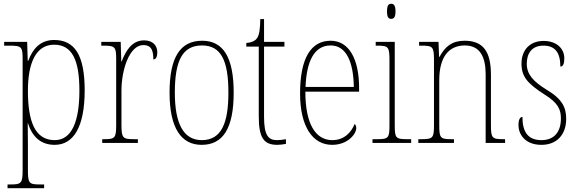

<svg xmlns="http://www.w3.org/2000/svg" viewBox="-20 -758 3065 1018"><path d="M20 240H214V220H194C134 220 128 215 128 143V14C128 -42 127 -82 127 -105H128C151 -34 195 10 270 10C367 10 429 -80 429 -279C429 -466 376 -546 267 -546C193 -546 153 -498 130 -436H127L124 -536H2V-516H26C96 -516 100 -511 100 -441V143C100 215 93 220 33 220H20ZM270 -15C163 -15 128 -119 128 -277C128 -427 172 -521 267 -521C361 -521 401 -442 401 -278C401 -115 361 -15 270 -15Z M522 0H711V-20H693C631 -20 624 -25 624 -97V-277C624 -390 667 -519 740 -519C785 -519 793 -486 793 -443C808 -443 814 -459 814 -481C814 -516 791 -544 744 -544C676 -544 645 -483 625 -432H623L620 -536H517V-516H524C591 -516 596 -511 596 -441V-97C596 -25 590 -20 529 -20H522Z M1049 10C1161 10 1219 -75 1219 -267C1219 -452 1165 -542 1052 -542C934 -542 879 -452 879 -267C879 -77 942 10 1049 10ZM1050 -15C952 -15 907 -104 907 -267C907 -434 946 -517 1051 -517C1153 -517 1191 -435 1191 -267C1191 -107 1155 -15 1050 -15Z M1450 10C1463 10 1479 8 1496 5V-20C1478 -17 1466 -15 1448 -15C1402 -15 1380 -42 1380 -138V-511H1488V-536H1380V-657H1360C1359 -605 1356 -571 1340 -552C1330 -540 1312 -532 1286 -530V-511H1352V-141C1352 -27 1379 10 1450 10Z M1741 10C1824 10 1869 -48 1869 -79C1869 -91 1865 -97 1860 -100C1842 -56 1805 -15 1742 -15C1654 -15 1599 -99 1599 -272H1884V-291C1884 -446 1830 -542 1733 -542C1629 -542 1571 -450 1571 -262C1571 -88 1637 10 1741 10ZM1856 -297H1600C1605 -431 1645 -517 1733 -517C1817 -517 1854 -428 1856 -297Z M2054 -658C2068 -658 2077 -666 2077 -698C2077 -729 2068 -738 2054 -738C2040 -738 2032 -729 2032 -698C2032 -666 2040 -658 2054 -658ZM1955 0H2160V-20H2142C2078 -20 2073 -25 2073 -95V-536H1972V-516H1981C2040 -516 2045 -509 2045 -437V-95C2045 -25 2040 -20 1975 -20H1955Z M2198 0H2387V-20H2378C2314 -20 2309 -25 2309 -95V-333C2309 -454 2358 -517 2445 -517C2525 -517 2555 -456 2555 -364V0H2658V-20H2651C2589 -20 2583 -25 2583 -95V-361C2583 -485 2542 -542 2443 -542C2377 -542 2340 -512 2310 -456H2308L2305 -536H2202V-516H2214C2274 -516 2281 -511 2281 -441V-95C2281 -25 2275 -20 2211 -20H2198Z M2851 10C2931 10 2982 -43 2982 -128C2982 -187 2962 -233 2877 -283C2808 -326 2773 -363 2773 -420C2773 -474 2799 -516 2861 -516C2921 -516 2951 -482 2951 -405C2966 -405 2972 -420 2972 -449C2972 -500 2932 -541 2862 -541C2790 -541 2745 -493 2745 -421C2745 -353 2775 -316 2867 -257C2940 -212 2954 -176 2954 -130C2954 -57 2917 -15 2851 -15C2778 -15 2750 -60 2750 -138C2737 -138 2729 -124 2729 -94C2729 -50 2760 10 2851 10Z"/></svg>

Font: Noto Serif Hebrew Condensed Thin
Style: Regular
Weight: 100
Width: 3
Designer: Monotype Design Team
Foundry: Monotype Imaging Inc.
Version: Version 2.004